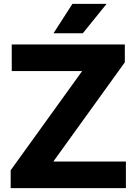

<svg xmlns="http://www.w3.org/2000/svg" viewBox="-20 -969 704 989"><path d="M35 0V-92L427 -636L428.5 -603H40.5V-740H623V-648L231 -104L229.5 -137H628.5V0ZM255.5 -797.5 353 -949H529L406.5 -797.5Z"/></svg>

Font: Encode Sans SemiExpanded
Style: Bold
Weight: 700
Width: 6
Designer: Multiple Designers
Foundry: Impallari Type
Version: Version 3.002